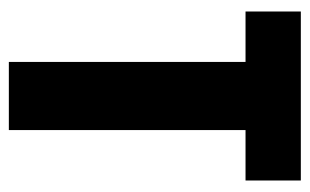

<svg xmlns="http://www.w3.org/2000/svg" viewBox="-153 -547 700 434"><g transform="rotate(90 197.0 -330.0)"><path d="M120 0V-660H274V0ZM6 -535V-660H388V-535Z"/></g></svg>

Font: Bricolage Grotesque 72pt Condensed ExtraBold
Style: Regular
Weight: 800
Width: 3
Designer: Mathieu Triay
Foundry: Atelier Triay
Version: Version 1.001;gftools[0.9.33.dev8+g029e19f]